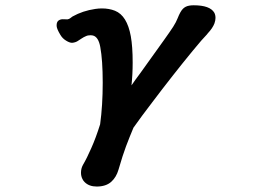

<svg xmlns="http://www.w3.org/2000/svg" viewBox="-20 -513 1040 720"><path d="M215.3 -440.9 233.4 -440.4Q239.7 -441.9 242.7 -444.3Q248.5 -448.7 252 -451.2Q290.5 -472.7 337.4 -479.5Q350.1 -481.4 362.3 -481.4Q389.2 -481.4 411.1 -472.7Q434.1 -463.4 448.7 -439.7Q463.4 -416 470.5 -377.2Q477.5 -338.4 477.5 -278.3Q477.5 -234.4 473.1 -192.9Q486.3 -212.4 506.8 -239.7Q522.9 -261.7 595.7 -363.8Q616.7 -393.1 629.4 -412.6Q640.6 -430.2 646 -444.3Q656.2 -470.2 666 -480Q675.3 -489.3 689 -491.7Q696.3 -493.2 706.1 -493.2Q767.6 -493.2 783.7 -465.3Q788.1 -457 788.1 -445.8Q788.1 -436.5 784.2 -425.3Q777.3 -407.2 759.3 -388.2Q757.8 -385.7 755.9 -383.8Q740.2 -368.2 702.1 -321.8Q627.9 -231.4 549.8 -127.9Q511.2 -77.6 480.5 -34.2Q466.3 -0.5 452.6 35.6Q440.4 67.9 424.3 123.5Q416 151.9 397 168.9Q377 186.5 342.8 186.5Q314 186.5 297.4 169.9Q292 164.6 289.1 158.2Q283.7 147.5 283.7 134.8Q283.7 118.7 291 105.5Q305.7 80.6 322.3 42.5Q339.4 4.4 355.5 -46.9Q365.2 -118.2 365.2 -202.9Q365.2 -287.6 356 -336.9Q349.1 -375 328.1 -379.9Q324.7 -380.9 320.3 -380.9Q309.1 -380.9 302.2 -377.4Q293.9 -374 286.4 -368.9Q278.8 -363.8 270.5 -358.6Q262.2 -353.5 250.5 -352.5H250Q240.7 -352.5 227.5 -360.8Q213.9 -369.1 206.1 -382.8Q193.4 -403.8 192.4 -415Q192.4 -417.5 192.4 -418.9Q192.4 -428.7 197.8 -434.6Q205.1 -440.9 215.3 -440.9Z"/></svg>

Font: Bakudai
Style: Bold
Weight: 700
Version: Version 1.48